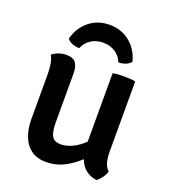

<svg xmlns="http://www.w3.org/2000/svg" viewBox="-131 -804 810 910"><g transform="rotate(20 274.0 -349.0)"><path d="M472 -140.5Q472 -112.5 478 -88.2Q484 -64 500 -50.5Q496 -35 484 -18Q472 -1 459 7.5Q406.5 -0.5 382.2 -39.2Q358 -78 358 -129V-494.5Q369 -497 384.2 -498Q399.5 -499 414.5 -499Q430 -499 444.8 -498Q459.5 -497 472 -494.5ZM70.5 -385.5Q70.5 -412 66.5 -435.8Q62.5 -459.5 52.5 -477Q65 -487.5 84 -494.5Q103 -501.5 123.5 -501.5Q157 -501.5 170.8 -483.2Q184.5 -465 184.5 -430V-183.5Q184.5 -137 196.5 -115.2Q208.5 -93.5 242.5 -93.5Q266 -93.5 293.2 -105Q320.5 -116.5 345.5 -137.8Q370.5 -159 386.5 -189V-83Q353 -45 305.8 -18Q258.5 9 204.5 9Q158 9 128.5 -13Q99 -35 84.8 -72.8Q70.5 -110.5 70.5 -158ZM428 -577.5Q418.5 -565 401.2 -558.5Q384 -552 366 -552Q354.5 -582 328.2 -598.8Q302 -615.5 267.5 -615.5Q233 -615.5 207 -598.8Q181 -582 168.5 -552Q151 -552 133.8 -558.5Q116.5 -565 107 -577.5Q121 -634 164 -669.8Q207 -705.5 267.5 -705.5Q328 -705.5 371 -669.8Q414 -634 428 -577.5Z"/></g></svg>

Font: Signika Light Medium
Style: Regular
Weight: 500
Version: Version 2.003;gftools[0.9.32]